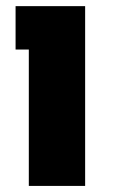

<svg xmlns="http://www.w3.org/2000/svg" viewBox="-20 -611 375 631"><path d="M74.7 0V-448.2H31.2V-590.8H259.8V0Z"/></svg>

Font: Heebo Black
Style: Regular
Weight: 900
Designer: Oded Ezer
Foundry: Ezer Type House
Version: Version 3.100